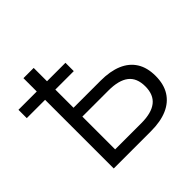

<svg xmlns="http://www.w3.org/2000/svg" viewBox="-173 -882 1060 1060"><g transform="rotate(-45 357.0 -352.5)"><path d="M143 0V-536H0V-601H143V-705H223V-601H367V-536H223V-394H434Q509 -394 561 -372Q613 -350 640.5 -306.5Q668 -263 668 -198Q668 -133 640.5 -89Q613 -45 561 -22.5Q509 0 434 0ZM223 -69H427Q507 -69 547 -100.5Q587 -132 587 -197Q587 -263 547 -294Q507 -325 427 -325H223Z"/></g></svg>

Font: NunitoSans1
Style: Book
Weight: 400
Designer: Vernon Adams
Foundry: Vernon Adams
Version: Version 3.101;gftools[0.9.27]